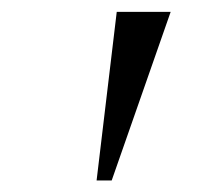

<svg xmlns="http://www.w3.org/2000/svg" viewBox="-20 -842 332 324"><path d="M268 -822 168.5 -537.5H143L177 -822Z"/></svg>

Font: Merriweather 96pt Light
Style: Italic
Weight: 300
Italic angle: -7.8°
Version: Version 2.101